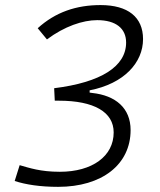

<svg xmlns="http://www.w3.org/2000/svg" viewBox="-20 -723 626 753"><path d="M208 9.8C379.9 9.8 492.2 -77.6 492.2 -212.9C492.2 -299.3 433.1 -348.6 341.8 -358.4L331.5 -359.9V-368.7C466.8 -395 541 -477.5 541 -569.8C541 -655.8 481.9 -703.1 374.5 -703.1C279.8 -703.1 197.8 -675.8 127.9 -612.3L164.1 -568.4C232.4 -619.6 304.7 -644 361.3 -644C434.6 -644 474.6 -611.3 474.6 -556.2C474.6 -462.4 376.5 -399.9 192.4 -377L194.8 -328.1H210.9C348.6 -328.1 425.8 -283.7 425.8 -203.6C425.8 -110.4 341.8 -49.3 214.8 -49.3C138.2 -49.3 95.2 -64.5 57.1 -75.2L37.6 -13.2C80.6 1 137.7 9.8 208 9.8Z"/></svg>

Font: Cascadia Mono PL Light
Style: Italic
Weight: 300
Italic angle: -10°
Monospace: yes
Designer: Aaron Bell
Foundry: Saja Typeworks
Version: Version 2404.023